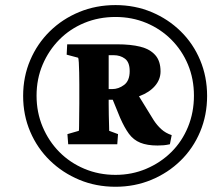

<svg xmlns="http://www.w3.org/2000/svg" viewBox="-20 -711 837 741"><path d="M240.2 -193.4 284.2 -206.1Q285.2 -209 285.2 -225.6Q285.2 -242.2 285.6 -265.6Q286.1 -289.1 286.1 -310.5V-385.7Q286.1 -408.2 285.6 -430.7Q285.2 -453.1 284.2 -469.7Q283.2 -486.3 281.2 -488.3L237.3 -500L239.3 -540H431.6Q484.4 -540 521.5 -530.8Q558.6 -521.5 579.1 -498.5Q599.6 -475.6 599.6 -435.5Q599.6 -404.3 578.1 -379.4Q556.6 -354.5 519 -340.3Q481.4 -326.2 432.6 -326.2H395.5V-367.2Q400.4 -367.2 405.3 -367.2Q410.2 -367.2 413.1 -367.2Q437.5 -367.2 459 -383.3Q480.5 -399.4 480.5 -436.5Q480.5 -470.7 462.4 -484.4Q444.3 -498 418.9 -498H399.4V-310.5Q399.4 -289.1 399.9 -266.6Q400.4 -244.1 400.9 -228Q401.4 -211.9 401.4 -206.1L435.5 -193.4L432.6 -154.3H243.2ZM587.9 -149.4Q547.9 -149.4 521.5 -160.2Q495.1 -170.9 477.5 -194.8Q460 -218.8 443.4 -256.8L411.1 -335.9L505.9 -356.4L573.2 -247.1Q585.9 -227.5 602.5 -212.4Q619.1 -197.3 642.6 -189.5L635.7 -154.3Q623 -151.4 611.8 -150.4Q600.6 -149.4 587.9 -149.4ZM425.8 9.8Q350.6 9.8 286.1 -17.1Q221.7 -43.9 172.9 -91.3Q124 -138.7 96.7 -202.6Q69.3 -266.6 69.3 -340.8Q69.3 -415 96.7 -479Q124 -543 172.4 -590.3Q220.7 -637.7 285.6 -664.6Q350.6 -691.4 425.8 -691.4Q500 -691.4 564.5 -664.6Q628.9 -637.7 677.2 -590.3Q725.6 -543 752.4 -479Q779.3 -415 779.3 -340.8Q779.3 -266.6 752.4 -202.6Q725.6 -138.7 677.2 -91.3Q628.9 -43.9 564.5 -17.1Q500 9.8 425.8 9.8ZM425.8 -36.1Q489.3 -36.1 544.4 -59.6Q599.6 -83 641.1 -124Q682.6 -165 705.6 -221.2Q728.5 -277.3 728.5 -341.8Q728.5 -406.2 705.6 -461.4Q682.6 -516.6 641.1 -558.1Q599.6 -599.6 544.4 -622.6Q489.3 -645.5 425.8 -645.5Q361.3 -645.5 305.7 -622.6Q250 -599.6 209 -558.1Q168 -516.6 144.5 -461.4Q121.1 -406.2 121.1 -341.8Q121.1 -277.3 144.5 -221.7Q168 -166 209 -124.5Q250 -83 305.7 -59.6Q361.3 -36.1 425.8 -36.1Z"/></svg>

Font: Crimson Pro
Style: Bold Italic
Weight: 700
Italic angle: -12°
Designer: Jacques Le Bailly
Foundry: Baron von Fonthausen
Version: Version 1.003